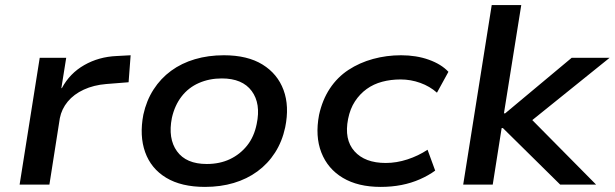

<svg xmlns="http://www.w3.org/2000/svg" viewBox="-20 -725 2414 754"><path d="M57 0 136 -498H240L221 -379H223Q254 -437 311 -469.5Q368 -502 438 -505L493 -508L485 -402L397 -395Q348 -391 309 -373Q270 -355 246 -326Q222 -297 215 -261L174 0Z M785 9Q692 9 632.5 -27Q573 -63 550 -127.5Q527 -192 543 -275Q555 -330 583 -373.5Q611 -417 652 -447Q693 -477 745.5 -492.5Q798 -508 859 -508Q952 -508 1011 -471.5Q1070 -435 1093.5 -371.5Q1117 -308 1100 -225Q1088 -169 1060 -125.5Q1032 -82 991 -52Q950 -22 898 -6.5Q846 9 785 9ZM792 -81Q843 -81 883 -100Q923 -119 950.5 -153.5Q978 -188 988 -238Q1005 -318 968.5 -367.5Q932 -417 851 -417Q802 -417 761 -399Q720 -381 693 -346Q666 -311 655 -262Q639 -181 675 -131Q711 -81 792 -81Z M1475 9Q1386 9 1326.5 -26.5Q1267 -62 1242 -126Q1217 -190 1233 -274Q1246 -333 1275.5 -377.5Q1305 -422 1348.5 -450.5Q1392 -479 1445 -493.5Q1498 -508 1555 -508Q1615 -508 1664 -490.5Q1713 -473 1741 -443L1696 -361Q1668 -386 1630.5 -399.5Q1593 -413 1553 -413Q1515 -413 1481 -404Q1447 -395 1420 -375.5Q1393 -356 1374 -327Q1355 -298 1347 -258Q1331 -177 1372 -131Q1413 -85 1495 -85Q1537 -85 1580 -99Q1623 -113 1659 -137L1689 -55Q1663 -36 1629 -21Q1595 -6 1556.5 1.5Q1518 9 1475 9Z M1799 0 1911 -705H2027L1959 -280H1964L2225 -498H2374L2050 -237L2048 -276L2321 0H2180L1955 -222H1950L1915 0Z"/></svg>

Font: Nunito Sans 7pt SemiExpanded SemiBold
Style: Italic
Weight: 600
Width: 6
Italic angle: -9°
Designer: Vernon Adams
Foundry: Vernon Adams
Version: Version 3.101;gftools[0.9.27]